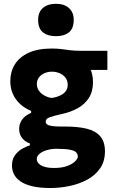

<svg xmlns="http://www.w3.org/2000/svg" viewBox="-20 -762 590 987"><path d="M239 204.5Q182.5 204.5 144.2 195Q106 185.5 83.5 169.2Q61 153 51.2 132.2Q41.5 111.5 41.5 89.5Q41.5 56.5 57.5 35.2Q73.5 14 95.2 2Q117 -10 133.5 -15V-25Q123 -27.5 110.2 -36.5Q97.5 -45.5 88 -61Q78.5 -76.5 78.5 -99Q78.5 -115.5 84.8 -131Q91 -146.5 104.5 -159.5Q118 -172.5 140 -181.5V-191.5Q124 -198 105.5 -210Q87 -222 70.5 -240.8Q54 -259.5 43.5 -285.5Q33 -311.5 33 -346.5Q33 -393 56.2 -430.8Q79.5 -468.5 126.8 -490.5Q174 -512.5 246 -512.5Q274 -512.5 295 -509.8Q316 -507 338.5 -504Q361 -501 395 -501H532V-402.5Q485.5 -402.5 443 -402.5Q400.5 -402.5 356.5 -402.5L395.5 -464.5Q427.5 -443.5 442.8 -411.8Q458 -380 458 -339.5Q458 -291 436.5 -258Q415 -225 378.2 -205Q341.5 -185 296.5 -175.5Q255 -166.5 235 -159Q215 -151.5 215 -136.5Q215 -127 223.5 -121.5Q232 -116 250 -113.8Q268 -111.5 296.5 -111.5H316.5Q380 -111.5 425.5 -100.5Q471 -89.5 495.2 -61.5Q519.5 -33.5 519.5 16Q519.5 67.5 494.5 103.5Q469.5 139.5 428 161.8Q386.5 184 337.2 194.2Q288 204.5 239 204.5ZM257.5 101.5Q299 101.5 326.2 91Q353.5 80.5 366.8 66.8Q380 53 380 43Q380 30.5 371.8 21.5Q363.5 12.5 340.5 7.8Q317.5 3 274 3H258.5Q238 4 217.2 10.8Q196.5 17.5 182.8 29Q169 40.5 169 55.5Q169 64.5 174.2 72.8Q179.5 81 190 87.5Q200.5 94 217.5 97.8Q234.5 101.5 257.5 101.5ZM243.5 -258.5Q256.5 -259.5 271.2 -264Q286 -268.5 299 -276.2Q312 -284 320 -296.2Q328 -308.5 328 -325.5Q328 -348.5 316 -363.5Q304 -378.5 285.5 -386Q267 -393.5 246.5 -393.5Q226.5 -393.5 209 -386Q191.5 -378.5 180.5 -364.2Q169.5 -350 169.5 -330Q169.5 -310.5 180 -295.8Q190.5 -281 207.2 -271.5Q224 -262 243.5 -258.5ZM267 -576Q225.5 -576 200.8 -595.8Q176 -615.5 176 -660Q176 -700 200.8 -721.2Q225.5 -742.5 268 -742.5Q310.5 -742.5 334.8 -720.2Q359 -698 359 -660Q359 -615.5 334.5 -595.8Q310 -576 267 -576Z"/></svg>

Font: Commissioner Thin
Style: Bold
Weight: 700
Version: Version 1.001;gftools[0.9.23]